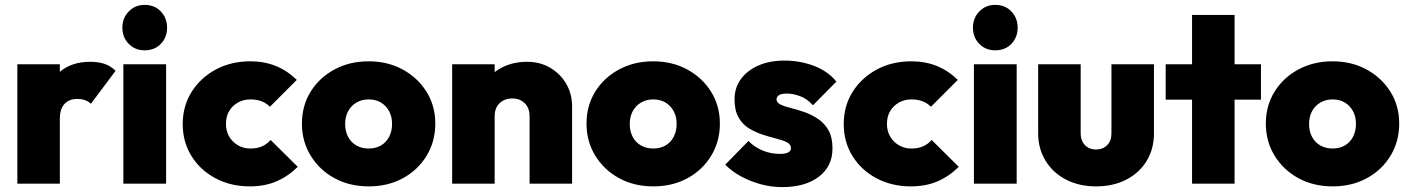

<svg xmlns="http://www.w3.org/2000/svg" viewBox="-20 -752 5766 786"><path d="M51 0V-489H225V0ZM225 -266 147 -332Q176 -415 224 -457Q272 -499 349 -499Q384 -499 409.5 -490Q435 -481 453 -462L352 -327Q344 -336 329.5 -341.5Q315 -347 297 -347Q263 -347 244 -326.5Q225 -306 225 -266Z M485 0V-489H660V0ZM572 -546Q533 -546 507 -572.5Q481 -599 481 -639Q481 -678 507 -705Q533 -732 572 -732Q613 -732 638.5 -705Q664 -678 664 -639Q664 -599 638.5 -572.5Q613 -546 572 -546Z M1003 11Q925 11 862.5 -22Q800 -55 764 -113Q728 -171 728 -244Q728 -318 764.5 -376Q801 -434 863.5 -467.5Q926 -501 1005 -501Q1062 -501 1109 -482Q1156 -463 1195 -425L1085 -315Q1070 -330 1050.5 -337.5Q1031 -345 1005 -345Q977 -345 954.5 -332.5Q932 -320 918.5 -298Q905 -276 905 -245Q905 -215 918.5 -192.5Q932 -170 954.5 -157Q977 -144 1005 -144Q1033 -144 1053 -153Q1073 -162 1088 -179L1199 -69Q1158 -29 1110.5 -9Q1063 11 1003 11Z M1490 11Q1411 11 1349.5 -22.5Q1288 -56 1252 -114.5Q1216 -173 1216 -246Q1216 -319 1251.5 -376.5Q1287 -434 1349 -467.5Q1411 -501 1489 -501Q1567 -501 1628.5 -467.5Q1690 -434 1726 -376.5Q1762 -319 1762 -246Q1762 -173 1726.5 -114.5Q1691 -56 1629.5 -22.5Q1568 11 1490 11ZM1489 -144Q1518 -144 1539.5 -156.5Q1561 -169 1573 -192Q1585 -215 1585 -245Q1585 -275 1572.5 -297.5Q1560 -320 1539 -332.5Q1518 -345 1489 -345Q1461 -345 1439 -332Q1417 -319 1405 -296.5Q1393 -274 1393 -244Q1393 -215 1405 -192Q1417 -169 1439 -156.5Q1461 -144 1489 -144Z M2148 0V-276Q2148 -310 2128 -329.5Q2108 -349 2077 -349Q2056 -349 2039.5 -340Q2023 -331 2014 -315Q2005 -299 2005 -276L1937 -308Q1937 -367 1963 -409.5Q1989 -452 2034.5 -475.5Q2080 -499 2138 -499Q2191 -499 2232.5 -474.5Q2274 -450 2298 -409Q2322 -368 2322 -316V0ZM1831 0V-489H2005V0Z M2655 11Q2576 11 2514.5 -22.5Q2453 -56 2417 -114.5Q2381 -173 2381 -246Q2381 -319 2416.5 -376.5Q2452 -434 2514 -467.5Q2576 -501 2654 -501Q2732 -501 2793.5 -467.5Q2855 -434 2891 -376.5Q2927 -319 2927 -246Q2927 -173 2891.5 -114.5Q2856 -56 2794.5 -22.5Q2733 11 2655 11ZM2654 -144Q2683 -144 2704.5 -156.5Q2726 -169 2738 -192Q2750 -215 2750 -245Q2750 -275 2737.5 -297.5Q2725 -320 2704 -332.5Q2683 -345 2654 -345Q2626 -345 2604 -332Q2582 -319 2570 -296.5Q2558 -274 2558 -244Q2558 -215 2570 -192Q2582 -169 2604 -156.5Q2626 -144 2654 -144Z M3182 14Q3137 14 3093.5 2Q3050 -10 3012.5 -30.5Q2975 -51 2949 -78L3044 -175Q3068 -150 3101.5 -136Q3135 -122 3173 -122Q3195 -122 3206.5 -128Q3218 -134 3218 -145Q3218 -161 3201.5 -169.5Q3185 -178 3158.5 -184.5Q3132 -191 3103 -200.5Q3074 -210 3047 -226Q3020 -242 3003.5 -271Q2987 -300 2987 -345Q2987 -392 3012.5 -427.5Q3038 -463 3084 -483.5Q3130 -504 3192 -504Q3255 -504 3312 -482.5Q3369 -461 3404 -418L3308 -321Q3284 -348 3255 -358.5Q3226 -369 3202 -369Q3179 -369 3169 -362.5Q3159 -356 3159 -345Q3159 -332 3175.5 -324Q3192 -316 3218.5 -309.5Q3245 -303 3273.5 -293Q3302 -283 3328.5 -265.5Q3355 -248 3371.5 -219Q3388 -190 3388 -144Q3388 -71 3332 -28.5Q3276 14 3182 14Z M3709 11Q3631 11 3568.5 -22Q3506 -55 3470 -113Q3434 -171 3434 -244Q3434 -318 3470.5 -376Q3507 -434 3569.5 -467.5Q3632 -501 3711 -501Q3768 -501 3815 -482Q3862 -463 3901 -425L3791 -315Q3776 -330 3756.5 -337.5Q3737 -345 3711 -345Q3683 -345 3660.5 -332.5Q3638 -320 3624.5 -298Q3611 -276 3611 -245Q3611 -215 3624.5 -192.5Q3638 -170 3660.5 -157Q3683 -144 3711 -144Q3739 -144 3759 -153Q3779 -162 3794 -179L3905 -69Q3864 -29 3816.5 -9Q3769 11 3709 11Z M3967 0V-489H4142V0ZM4054 -546Q4015 -546 3989 -572.5Q3963 -599 3963 -639Q3963 -678 3989 -705Q4015 -732 4054 -732Q4095 -732 4120.5 -705Q4146 -678 4146 -639Q4146 -599 4120.5 -572.5Q4095 -546 4054 -546Z M4467 11Q4398 11 4344.5 -16.5Q4291 -44 4260.5 -93.5Q4230 -143 4230 -206V-489H4404V-206Q4404 -186 4412 -171Q4420 -156 4434 -148Q4448 -140 4467 -140Q4495 -140 4512.5 -158Q4530 -176 4530 -206V-489H4704V-206Q4704 -142 4674 -93Q4644 -44 4590.5 -16.5Q4537 11 4467 11Z M4860 0V-691H5034V0ZM4752 -344V-489H5142V-344Z M5436 11Q5357 11 5295.5 -22.5Q5234 -56 5198 -114.5Q5162 -173 5162 -246Q5162 -319 5197.5 -376.5Q5233 -434 5295 -467.5Q5357 -501 5435 -501Q5513 -501 5574.5 -467.5Q5636 -434 5672 -376.5Q5708 -319 5708 -246Q5708 -173 5672.5 -114.5Q5637 -56 5575.5 -22.5Q5514 11 5436 11ZM5435 -144Q5464 -144 5485.5 -156.5Q5507 -169 5519 -192Q5531 -215 5531 -245Q5531 -275 5518.5 -297.5Q5506 -320 5485 -332.5Q5464 -345 5435 -345Q5407 -345 5385 -332Q5363 -319 5351 -296.5Q5339 -274 5339 -244Q5339 -215 5351 -192Q5363 -169 5385 -156.5Q5407 -144 5435 -144Z"/></svg>

Font: Outfit Thin ExtraBold
Style: Regular
Weight: 800
Version: Version 1.100;gftools[0.9.27]